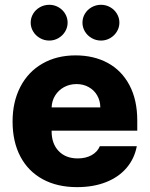

<svg xmlns="http://www.w3.org/2000/svg" viewBox="-20 -767 622 797"><path d="M32.2 -262.7Q32.2 -344.2 64.5 -406.5Q96.7 -468.8 156 -502.9Q215.3 -537.1 293.9 -537.1Q369.1 -537.1 427 -505.9Q484.9 -474.6 517.3 -413.6Q549.8 -352.5 549.8 -266.6V-224.6H194.3V-221.7Q194.3 -170.4 223.6 -139.9Q252.9 -109.4 302.7 -109.4Q335.9 -109.4 360.1 -122.8Q384.3 -136.2 394.5 -160.2H547.9Q538.1 -108.4 505.4 -70.1Q472.7 -31.7 420.2 -11Q367.7 9.8 299.8 9.8Q217.3 9.8 157 -23.2Q96.7 -56.2 64.5 -117.4Q32.2 -178.7 32.2 -262.7ZM396.5 -321.3Q396 -349.1 383.3 -371.1Q370.6 -393.1 348.1 -405.5Q325.7 -418 297.9 -418Q269 -418 245.8 -405.3Q222.7 -392.6 209 -370.6Q195.3 -348.6 194.3 -321.3ZM107.4 -672.9Q107.4 -692.9 117.7 -710Q127.9 -727.1 145.8 -737.1Q163.6 -747.1 184.6 -747.1Q205.1 -747.1 222.7 -737.1Q240.2 -727.1 250.5 -710Q260.7 -692.9 260.7 -672.9Q260.7 -653.3 250.5 -636.2Q240.2 -619.1 222.7 -608.9Q205.1 -598.6 184.6 -598.6Q163.6 -598.6 145.8 -608.9Q127.9 -619.1 117.7 -636.2Q107.4 -653.3 107.4 -672.9ZM322.3 -672.9Q322.3 -692.9 332.5 -710Q342.8 -727.1 360.6 -737.1Q378.4 -747.1 399.4 -747.1Q419.9 -747.1 437.5 -737.1Q455.1 -727.1 465.3 -710Q475.6 -692.9 475.6 -672.9Q475.6 -653.3 465.3 -636.2Q455.1 -619.1 437.5 -608.9Q419.9 -598.6 399.4 -598.6Q378.4 -598.6 360.6 -608.9Q342.8 -619.1 332.5 -636.2Q322.3 -653.3 322.3 -672.9Z"/></svg>

Font: Pretendard JP ExtraBold
Style: Regular
Weight: 800
Designer: Base glyphs from Inter by Rasmus Andersson; Hangeul glyphs from Noto Sans CJK(Source Han Sans) by Jang Soo-young and Kan
Foundry: Kil Hyung-jin
Version: Version 1.309